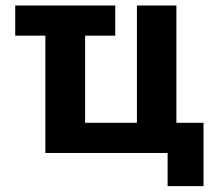

<svg xmlns="http://www.w3.org/2000/svg" viewBox="-20 -543 769 684"><path d="M390.6 -523.4V-416H283.2V-105.5H467.8V-523.4H608.4V-105.5H705.1V120.1H577.1V2H141.6V-416H34.2V-523.4Z"/></svg>

Font: Nasu
Style: Bold
Weight: 700
Designer: Ryoko NISHIZUKA (kana &amp; ideographs); Paul D. Hunt (Latin, Greek &amp; Cyrillic); Wenlong ZHANG (bopomofo); Sandoll C
Version: Version 2014.1215